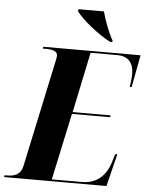

<svg xmlns="http://www.w3.org/2000/svg" viewBox="-95 -980 794 1029"><g transform="rotate(5 302.0 -465.5)"><path d="M470 -771H480L482 -779C460 -814 433 -887 422 -931H286L283 -921C312 -878 407 -802 470 -771ZM-34 0H517L560 -174H549L533 -123C517 -74 477 -10 384 -10H222L299 -369H505L506 -379H302L370 -704H516C575 -704 602 -665 602 -612C602 -592 599 -564 595 -540H605L638 -714H115L113 -704H126C166 -704 192 -698 192 -672C192 -664 189 -653 187 -642L64 -66C53 -19 19 -10 -20 -10H-32Z"/></g></svg>

Font: Noto Serif Display SemiCondensed ExtraBold
Style: Italic
Weight: 800
Width: 4
Italic angle: -12°
Designer: Monotype Design Team
Foundry: Monotype Imaging Inc.
Version: Version 2.009